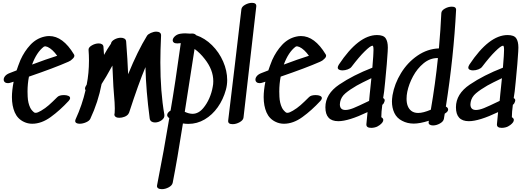

<svg xmlns="http://www.w3.org/2000/svg" viewBox="-20 -904 3695 1353"><path d="M206 -449Q304 -486 383 -511Q350 -557 316 -573Q309 -576 302.5 -577Q296 -578 295 -578Q296 -577 293.5 -576Q291 -575 289 -575Q238 -536 206 -449ZM327 -650Q423 -650 501 -521Q504 -517 504 -511Q504 -500 490 -488Q479 -476 462 -469Q362 -425 184 -364Q174 -313 174 -259Q174 -234 175 -223Q177 -178 193 -145Q198 -134 207.5 -124Q217 -114 222 -111Q225 -109 232 -109Q239 -109 248.5 -113Q258 -117 270 -124Q299 -141 324 -163Q349 -185 384 -220Q398 -234 431 -234Q449 -234 461.5 -228.5Q474 -223 474 -213Q474 -204 464 -193Q402 -126 337 -79Q272 -32 207 -32Q176 -32 149 -45Q104 -66 84 -112Q64 -158 64 -220Q64 -266 76 -328L68 -326L60 -323Q45 -318 36 -318Q22 -318 14 -325Q6 -332 6 -343Q6 -356 16.5 -368.5Q27 -381 48 -389L97 -408Q106 -436 124 -481Q152 -543 194 -588Q236 -633 293 -646Q309 -650 327 -650Z M1110 -464Q1110 -258 1138 -97Q1142 -74 1120 -57.5Q1098 -41 1072 -41Q1057 -41 1047 -48Q1037 -55 1035 -69Q1009 -263 1005 -431Q957 -317 890 -111Q889 -107 884 -100Q875 -88 857 -81Q839 -74 821 -74Q807 -74 799 -78Q786 -85 786 -97Q786 -100 788 -108Q789 -119 789 -140Q789 -175 783 -241L779 -295Q775 -393 772 -442Q724 -354 696 -312Q672 -185 616 -66Q609 -52 586 -42Q563 -32 541 -32Q527 -32 518.5 -37Q510 -42 510 -51Q510 -57 513 -64Q559 -164 583 -269Q579 -273 579 -280Q579 -290 587 -301L591 -308Q607 -388 607 -478Q607 -516 604 -553Q603 -570 627 -584Q651 -598 676 -598Q690 -598 699 -592Q708 -586 709 -575Q711 -557 713 -517Q736 -559 762 -596Q764 -613 786 -625.5Q808 -638 832 -638Q847 -638 857.5 -631.5Q868 -625 869 -611Q879 -482 883 -381Q950 -545 1016 -652Q1023 -663 1043 -672Q1063 -681 1082 -681Q1097 -681 1106.5 -674Q1116 -667 1115 -652Q1110 -547 1110 -464Z M1483 -332Q1483 -412 1423 -488Q1389 -532 1351 -559Q1321 -372 1304 -257Q1296 -210 1282 -116Q1312 -102 1337 -102Q1379 -102 1413 -143Q1438 -173 1455 -212Q1472 -251 1479 -292Q1483 -309 1483 -332ZM1581 -340Q1581 -305 1572 -272Q1553 -203 1514.5 -148.5Q1476 -94 1422.5 -62.5Q1369 -31 1308 -31Q1289 -31 1269 -34Q1229 222 1197 384Q1193 403 1169 416Q1145 429 1120 429Q1103 429 1093.5 422Q1084 415 1087 401Q1136 153 1173 -72L1171 -73Q1158 -82 1158 -93Q1158 -110 1182 -125Q1214 -310 1254 -600L1241 -599L1230 -598Q1213 -598 1205 -604Q1197 -610 1197 -619Q1197 -634 1212 -648Q1227 -662 1249 -666Q1267 -669 1285 -669Q1298 -669 1320 -667Q1352 -671 1362 -656Q1424 -635 1474 -585.5Q1524 -536 1552.5 -470.5Q1581 -405 1581 -340Z M1756 -884Q1771 -884 1779 -878Q1787 -872 1786 -859Q1757 -598 1726 -337L1696 -76Q1694 -57 1669 -43Q1644 -29 1619 -29Q1585 -29 1588 -55L1635 -447Q1667 -723 1681 -838Q1683 -857 1707.5 -870.5Q1732 -884 1756 -884Z M1980 -449Q2078 -486 2157 -511Q2124 -557 2090 -573Q2083 -576 2076.5 -577Q2070 -578 2069 -578Q2070 -577 2067.5 -576Q2065 -575 2063 -575Q2012 -536 1980 -449ZM2101 -650Q2197 -650 2275 -521Q2278 -517 2278 -511Q2278 -500 2264 -488Q2253 -476 2236 -469Q2136 -425 1958 -364Q1948 -313 1948 -259Q1948 -234 1949 -223Q1951 -178 1967 -145Q1972 -134 1981.5 -124Q1991 -114 1996 -111Q1999 -109 2006 -109Q2013 -109 2022.5 -113Q2032 -117 2044 -124Q2073 -141 2098 -163Q2123 -185 2158 -220Q2172 -234 2205 -234Q2223 -234 2235.5 -228.5Q2248 -223 2248 -213Q2248 -204 2238 -193Q2176 -126 2111 -79Q2046 -32 1981 -32Q1950 -32 1923 -45Q1878 -66 1858 -112Q1838 -158 1838 -220Q1838 -266 1850 -328L1842 -326L1834 -323Q1819 -318 1810 -318Q1796 -318 1788 -325Q1780 -332 1780 -343Q1780 -356 1790.5 -368.5Q1801 -381 1822 -389L1871 -408Q1880 -436 1898 -481Q1926 -543 1968 -588Q2010 -633 2067 -646Q2083 -650 2101 -650Z M2375 -169Q2375 -129 2414 -129Q2437 -129 2470 -142Q2500 -154 2581 -193Q2583 -218 2585.5 -241.5Q2588 -265 2590 -284L2597 -353Q2528 -320 2494 -301Q2444 -272 2414 -246.5Q2384 -221 2377 -186Q2375 -174 2375 -169ZM2713 -569 2712 -541Q2708 -468 2694 -327Q2691 -307 2687 -260Q2683 -231 2680 -213Q2691 -207 2691 -197Q2691 -190 2684 -176L2680 -171L2674 -165Q2667 -114 2667 -78Q2681 -70 2681 -59Q2681 -42 2656 -23Q2649 -18 2640 -13Q2633 -9 2620.5 -6Q2608 -3 2596 -3Q2559 -3 2562 -30L2570 -114Q2436 -50 2364 -50Q2273 -50 2273 -148Q2273 -242 2370.5 -308Q2468 -374 2604 -427Q2608 -466 2610 -506Q2610 -514 2611 -526Q2612 -538 2612 -553Q2612 -572 2609 -578L2606 -582H2605Q2590 -582 2549 -541Q2512 -505 2457 -433Q2449 -422 2430.5 -415Q2412 -408 2393 -408Q2379 -408 2369.5 -413Q2360 -418 2360 -428Q2360 -436 2368 -449Q2506 -657 2637 -657Q2682 -657 2697.5 -634.5Q2713 -612 2713 -569Z M2927 -108Q2962 -108 3016 -131Q3048 -316 3066 -495H3064Q3010 -495 2965 -458Q2920 -421 2890.5 -366Q2861 -311 2850 -257Q2845 -232 2845 -208Q2845 -149 2878 -123Q2897 -108 2927 -108ZM3164 -857Q3195 -857 3194 -834Q3177 -504 3122 -153Q3138 -145 3138 -132Q3138 -117 3114 -103L3108 -66Q3104 -47 3079.5 -33.5Q3055 -20 3031 -20Q3016 -20 3007 -26.5Q2998 -33 3001 -46Q3001 -51 3002 -53Q2938 -33 2896 -33Q2850 -33 2813 -53Q2776 -72 2759 -108Q2742 -144 2742 -189Q2742 -205 2746 -233Q2760 -314 2806 -389Q2852 -464 2922 -512Q2992 -560 3073 -563Q3085 -700 3090 -812Q3091 -830 3115 -843.5Q3139 -857 3164 -857Z M3295 -169Q3295 -129 3334 -129Q3357 -129 3390 -142Q3420 -154 3501 -193Q3503 -218 3505.5 -241.5Q3508 -265 3510 -284L3517 -353Q3448 -320 3414 -301Q3364 -272 3334 -246.5Q3304 -221 3297 -186Q3295 -174 3295 -169ZM3633 -569 3632 -541Q3628 -468 3614 -327Q3611 -307 3607 -260Q3603 -231 3600 -213Q3611 -207 3611 -197Q3611 -190 3604 -176L3600 -171L3594 -165Q3587 -114 3587 -78Q3601 -70 3601 -59Q3601 -42 3576 -23Q3569 -18 3560 -13Q3553 -9 3540.5 -6Q3528 -3 3516 -3Q3479 -3 3482 -30L3490 -114Q3356 -50 3284 -50Q3193 -50 3193 -148Q3193 -242 3290.5 -308Q3388 -374 3524 -427Q3528 -466 3530 -506Q3530 -514 3531 -526Q3532 -538 3532 -553Q3532 -572 3529 -578L3526 -582H3525Q3510 -582 3469 -541Q3432 -505 3377 -433Q3369 -422 3350.5 -415Q3332 -408 3313 -408Q3299 -408 3289.5 -413Q3280 -418 3280 -428Q3280 -436 3288 -449Q3426 -657 3557 -657Q3602 -657 3617.5 -634.5Q3633 -612 3633 -569Z"/></svg>

Font: Sedgwick Ave
Style: Regular
Weight: 400
Designer: Kevin Burke, Pedro Vergani
Foundry: Google, Inc.
Version: Version 1.000